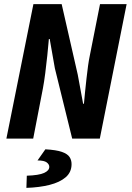

<svg xmlns="http://www.w3.org/2000/svg" viewBox="-20 -672 640 931"><path d="M11 0 142 -652H279L357 -310L383 -169H387Q389 -194 392.5 -226.5Q396 -259 399.5 -292Q403 -325 407 -353Q411 -381 415 -400L465 -652H594L464 0H330L246 -341L221 -483H217Q214 -448 209.5 -404Q205 -360 199.5 -317.5Q194 -275 188 -243L141 0ZM108 239 110 180Q169 178 194 166.5Q219 155 219 137Q219 125 206.5 115.5Q194 106 162 106L200 52Q253 55 280 64.5Q307 74 317 89Q327 104 327 124Q327 163 298.5 187.5Q270 212 220.5 224.5Q171 237 108 239Z"/></svg>

Font: Source Code Pro ExtraLight
Style: Bold Italic
Weight: 700
Italic angle: -11°
Monospace: yes
Version: Version 1.016;hotconv 1.0.116;makeotfexe 2.5.65601